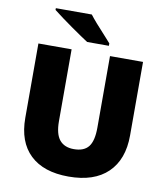

<svg xmlns="http://www.w3.org/2000/svg" viewBox="-99 -1013 955 1104"><g transform="rotate(10 378.5 -460.5)"><path d="M684.1 -713.9V-284.2Q684.1 -144 604.7 -67.1Q525.4 9.8 376 9.8Q230 9.8 151.6 -64.9Q73.2 -139.6 73.2 -279.8V-713.9H267.1V-294.9Q267.1 -219.2 295.4 -185.1Q323.7 -150.9 378.9 -150.9Q438 -150.9 464.6 -184.8Q491.2 -218.8 491.2 -295.9V-713.9ZM347.7 -771Q314 -792.5 248.3 -838.6Q182.6 -884.8 136.7 -920.9V-931.2H346.7Q372.1 -897 445.8 -817.4L474.6 -785.2V-771Z"/></g></svg>

Font: OpenSansExtrabold
Style: Regular
Weight: 800
Foundry: Ascender Corporation
Version: Version 1.10